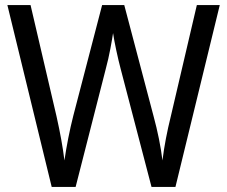

<svg xmlns="http://www.w3.org/2000/svg" viewBox="-20 -827 893 754"><path d="M843 -807 669 -93H575L454 -556Q445 -590 436.5 -630Q428 -670 424 -697Q421 -676 413.5 -636Q406 -596 395 -555L277 -93H183L9 -807H100L202 -370Q224 -272 233 -197Q239 -238 248 -284Q257 -330 268 -373L381 -807H468L583 -371Q595 -327 604 -282.5Q613 -238 618 -197Q623 -238 631.5 -282.5Q640 -327 651 -371L753 -807Z"/></svg>

Font: Noto Sans Kannada UI SemiCondensed
Style: Regular
Weight: 400
Width: 4
Designer: Jelle Bosma - Monotype Design Team
Foundry: Monotype Imaging Inc.
Version: Version 2.005; ttfautohint (v1.8.4.7-5d5b)